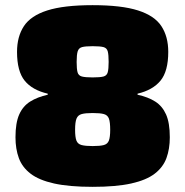

<svg xmlns="http://www.w3.org/2000/svg" viewBox="-20 -716 718 744"><path d="M339 8Q248 8 189.5 -5Q131 -18 98.5 -43Q66 -68 53 -103.5Q40 -139 40 -184Q40 -240 54.5 -272.5Q69 -305 97 -322.5Q125 -340 165 -349V-353Q105 -367 75.5 -403.5Q46 -440 46 -515Q46 -574 72.5 -614.5Q99 -655 163 -675.5Q227 -696 339 -696Q451 -696 515 -675.5Q579 -655 605.5 -614.5Q632 -574 632 -515Q632 -440 602 -403.5Q572 -367 513 -353V-349Q554 -340 581.5 -322.5Q609 -305 623.5 -272.5Q638 -240 638 -184Q638 -139 625 -103.5Q612 -68 579.5 -43Q547 -18 488.5 -5Q430 8 339 8ZM339 -416Q368 -416 381 -419.5Q394 -423 397.5 -436Q401 -449 401 -476Q401 -504 397.5 -517Q394 -530 381 -533.5Q368 -537 339 -537Q311 -537 298 -533.5Q285 -530 281 -517Q277 -504 277 -476Q277 -449 280.5 -436Q284 -423 297.5 -419.5Q311 -416 339 -416ZM339 -150Q368 -150 382.5 -154Q397 -158 402 -171.5Q407 -185 407 -213Q407 -243 402 -256.5Q397 -270 382.5 -274Q368 -278 339 -278Q311 -278 296.5 -274Q282 -270 276.5 -256.5Q271 -243 271 -213Q271 -185 276 -171.5Q281 -158 296 -154Q311 -150 339 -150Z"/></svg>

Font: Saira Black
Style: Regular
Weight: 900
Designer: Hector Gatti with collaboration of the Omnibus-Type team
Foundry: Omnibus-Type
Version: Version 1.100; ttfautohint (v1.8.3)